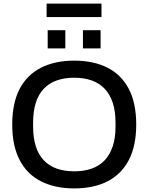

<svg xmlns="http://www.w3.org/2000/svg" viewBox="-20 -1035 825 1067"><path d="M392 12Q286 12 208.5 -27Q131 -66 89.5 -145Q48 -224 48 -343Q48 -463 89.5 -541.5Q131 -620 208.5 -659Q286 -698 392 -698Q500 -698 577 -659Q654 -620 695.5 -541.5Q737 -463 737 -343Q737 -224 695.5 -145Q654 -66 577 -27Q500 12 392 12ZM392 -83Q447 -83 489.5 -98Q532 -113 561.5 -144Q591 -175 606.5 -222Q622 -269 622 -331V-353Q622 -417 606.5 -464Q591 -511 561.5 -542Q532 -573 489.5 -588Q447 -603 392 -603Q338 -603 295.5 -588Q253 -573 223.5 -542Q194 -511 179 -464Q164 -417 164 -353V-331Q164 -269 179 -222Q194 -175 223.5 -144Q253 -113 295.5 -98Q338 -83 392 -83ZM245 -766V-867H343V-766ZM441 -766V-867H539V-766ZM239 -940V-1015H544V-940Z"/></svg>

Font: Archivo SemiBold Medium
Style: Regular
Weight: 500
Version: Version 2.001